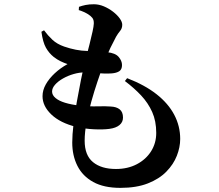

<svg xmlns="http://www.w3.org/2000/svg" viewBox="-20 -827 1040 911"><path d="M353.7 -779.1 354.7 -794.6Q369.6 -800 386.5 -803.4Q403.4 -806.8 425.6 -806.8Q449.4 -806.8 472.8 -796.9Q496.2 -787 516.2 -771.6Q536.2 -756.2 548.1 -739.6Q560 -723 560 -709.6Q560 -692.3 549.8 -680.2Q539.6 -668.1 530.6 -652.4Q518.4 -629.9 503.9 -600Q489.4 -570.2 470.5 -519.1Q457.8 -485.5 442.6 -440.3Q427.3 -395.1 413.4 -345.4Q399.6 -295.7 390.7 -247.5Q381.7 -199.4 381.7 -159.4Q381.7 -90.1 421.3 -57.7Q460.8 -25.2 530.1 -25.2Q586.2 -25.2 629.4 -47.9Q672.5 -70.6 696.9 -109.2Q721.3 -147.9 721.3 -196.4Q721.3 -252.8 702.1 -295.6Q682.9 -338.5 649.6 -374.1Q616.2 -409.7 572.6 -442.5L583.2 -456.1Q667 -423.8 722.7 -380Q778.5 -336.1 806.7 -282.5Q835 -229 835 -167.5Q835 -128.8 819.1 -88Q803.2 -47.2 769.3 -12.6Q735.4 22.1 681.5 43.2Q627.6 64.4 551.3 64.4Q472.9 64.4 422.5 36.6Q372 8.8 347.4 -39.9Q322.8 -88.5 322.8 -150.7Q322.8 -186.8 328.7 -237.4Q334.6 -288 344.4 -343.5Q354.2 -399 364.4 -449.5Q374.7 -499.9 383.4 -534.1Q395.6 -580.7 404.7 -616.5Q413.7 -652.2 419.1 -677.2Q424.6 -702.2 425.1 -715.2Q425.7 -732.8 418.1 -742.2Q410.6 -751.6 398 -759.5Q388.7 -765.3 376.8 -770.6Q365 -775.9 353.7 -779.1ZM189 -683.2Q206.8 -658.8 228.7 -638.3Q250.7 -617.8 284.1 -606.2Q341.5 -586.3 393.2 -585.2Q444.9 -584.1 488.4 -579.3Q527.3 -575.4 543.1 -556.8Q558.9 -538.2 558.9 -518.5Q558.9 -497.4 545.7 -488.9Q532.4 -480.5 510.3 -478.8Q492.6 -477.3 469.9 -478.3Q447.2 -479.3 424.4 -481.4Q401.5 -483.5 381.5 -483.5Q356.5 -483.5 329.6 -475.8Q302.6 -468.1 279.2 -454.8Q255.7 -441.6 241.4 -425.3Q227.1 -409.1 227.1 -392.7Q227.1 -375.8 243.3 -362.1Q259.4 -348.4 288.6 -339.5Q317.8 -330.5 357 -326.1Q403.5 -321.3 442.5 -322.4Q481.5 -323.6 504.6 -321.6Q532.4 -320.6 548 -308Q563.6 -295.4 563.6 -269.1Q563.6 -247.4 546.8 -233.5Q530.1 -219.6 498.7 -215.5Q468.7 -211.5 425.7 -213.6Q382.8 -215.7 341.8 -224.9Q265.3 -243.9 223.6 -283.8Q181.8 -323.7 181.8 -370.6Q181.8 -399.1 197.3 -426.6Q212.8 -454.1 239.6 -479.1Q266.4 -504.1 300.3 -522.8Q283.2 -528.8 267.4 -536.4Q251.6 -544 234.9 -556.8Q212.5 -574.8 198 -600.5Q183.4 -626.3 176.5 -676.3Z"/></svg>

Font: Early Summer Mincho VF
Style: Regular
Weight: 250
Designer: GuiWonder
Version: Version 1.002